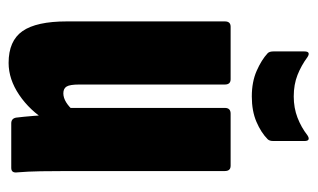

<svg xmlns="http://www.w3.org/2000/svg" viewBox="-162 -552 720 435"><g transform="rotate(90 197.5 -334.0)"><path d="M122 6Q72 6 50 -25.5Q28 -57 28 -126V-484Q28 -497 40 -497H159Q171 -497 171 -484V-154Q171 -133 175.5 -125.5Q180 -118 191 -118Q201 -118 211.5 -124.5Q222 -131 231 -142L254 -81Q230 -42 194.5 -18Q159 6 122 6ZM259 0Q248 0 246 -11Q244 -27 242 -51.5Q240 -76 240 -94L224 -128V-484Q224 -497 237 -497H355Q367 -497 367 -484V-130Q367 -97 367.5 -67Q368 -37 370 -14Q372 0 360 0ZM198 -545Q165 -545 140 -556Q115 -567 100 -581Q96 -585 96 -594V-664Q96 -672 99.5 -673.5Q103 -675 109 -671Q128 -657 149.5 -648.5Q171 -640 198 -640Q224 -640 246 -648.5Q268 -657 286 -671Q292 -675 295.5 -673.5Q299 -672 299 -664V-594Q299 -585 295 -581Q280 -566 255.5 -555.5Q231 -545 198 -545Z"/></g></svg>

Font: Sofia Sans Extra Condensed Black
Style: Regular
Weight: 900
Designer: Botio Nikoltchev, Ani Petrova
Foundry: lettersoup
Version: Version 4.101